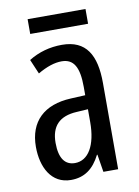

<svg xmlns="http://www.w3.org/2000/svg" viewBox="-80 -730 575 794"><g transform="rotate(-10 208.0 -333.0)"><path d="M335 -676H92V-614H335ZM213 -547C162 -547 115 -534 73 -508L99 -447C137 -469 170 -480 200 -480C251 -480 272 -442 272 -360V-325L211 -322C98 -317 34 -256 34 -150C34 -65 71 10 154 10C210 10 249 -18 277 -74H279L291 0H353V-362C353 -480 314 -547 213 -547ZM225 -263 273 -266V-212C273 -114 238 -56 182 -56C141 -56 117 -86 117 -152C117 -222 152 -259 225 -263Z"/></g></svg>

Font: Noto Sans Sinhala UI ExtraCondensed
Style: Regular
Weight: 400
Width: 2
Designer: Jelle Bosma - Monotype Design Team
Foundry: Monotype Imaging Inc.
Version: Version 2.006